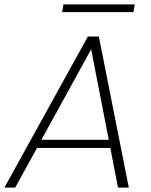

<svg xmlns="http://www.w3.org/2000/svg" viewBox="-38 -852 685 872"><path d="M498 0 463 -180H130L31 0H-18L361 -686H411L547 0ZM244 -797 250 -832H574L568 -797ZM456 -217 376 -628 150 -217Z"/></svg>

Font: Poppins ExtraLight
Style: Italic
Weight: 275
Italic angle: -10°
Designer: Ninad Kale (Devanagari), Jonny Pinhorn (Latin)
Foundry: Indian Type Foundry
Version: Version 3.200;PS 1.000;hotconv 16.6.54;makeotf.lib2.5.65590